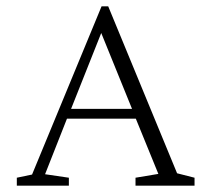

<svg xmlns="http://www.w3.org/2000/svg" viewBox="-20 -585 666 605"><path d="M33 0V-25L81 -35L300 -565H321L538 -39L593 -25V0H407V-25L479 -37L408 -211H191L122 -36L197 -25V0ZM204 -242H396L299 -481Z"/></svg>

Font: Spectral SC ExtraLight
Style: Regular
Weight: 275
Designer: Jean-Baptiste Levee
Foundry: Production Type
Version: Version 2.001